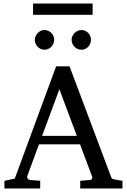

<svg xmlns="http://www.w3.org/2000/svg" viewBox="-20 -1060 714 1080"><path d="M314 -558.1 216.8 -295.9H412.1ZM431.2 0V-43L488.8 -47.9Q493.7 -47.9 497.1 -54.4Q500.5 -61 499 -64.9L430.2 -248H199.2L132.8 -67.9Q131.8 -64.9 132.8 -61.5Q133.8 -58.1 136.2 -54.9Q138.7 -51.8 141.6 -49.8Q144.5 -47.9 147 -47.9L206.1 -43V0H4.9V-43L63 -55.2L295.9 -687H371.1L603 -69.8Q606.4 -59.6 609.6 -56.2Q612.8 -52.7 624 -50.8L668.9 -43V0ZM284.7 -836.4Q284.7 -825.2 280.3 -814.9Q275.9 -804.7 268.6 -796.9Q261.2 -789.1 251.2 -784.7Q241.2 -780.3 230 -780.3Q218.8 -780.3 209 -784.7Q199.2 -789.1 191.9 -796.9Q184.6 -804.7 180.2 -814.5Q175.8 -824.2 175.8 -835.4Q175.8 -846.2 180.2 -856.2Q184.6 -866.2 191.9 -874Q199.2 -881.8 209 -886.5Q218.8 -891.1 230 -891.1Q241.2 -891.1 251.2 -886.7Q261.2 -882.3 268.6 -875Q275.9 -867.7 280.3 -857.7Q284.7 -847.7 284.7 -836.4ZM491.7 -836.4Q491.7 -825.2 487.5 -814.9Q483.4 -804.7 476.1 -796.9Q468.8 -789.1 459 -784.7Q449.2 -780.3 438 -780.3Q426.8 -780.3 416.7 -784.7Q406.7 -789.1 399.2 -796.9Q391.6 -804.7 387.2 -814.9Q382.8 -825.2 382.8 -836.4Q382.8 -846.7 387.2 -856.7Q391.6 -866.7 399.4 -874.3Q407.2 -881.8 417 -886.5Q426.8 -891.1 438 -891.1Q449.2 -891.1 459 -886.7Q468.8 -882.3 476.1 -874.8Q483.4 -867.2 487.5 -857.2Q491.7 -847.2 491.7 -836.4ZM166 -976.6V-1040H501V-976.6Z"/></svg>

Font: Charis SIL Phon
Style: Regular
Weight: 400
Foundry: SIL International
Version: Version 5.000